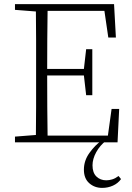

<svg xmlns="http://www.w3.org/2000/svg" viewBox="-20 -694 642 936"><path d="M53 -646V-674H536L545 -511H508L489 -641H212Q211 -573 210.5 -502.5Q210 -432 210 -358H389L400 -454H430V-230H400L389 -326H210Q210 -240 210.5 -169Q211 -98 212 -33H506L524 -163H561L553 0H53V-28L155 -36Q156 -104 156 -172.5Q156 -241 156 -310V-364Q156 -433 156 -501.5Q156 -570 155 -638ZM389 133Q389 89 416 51.5Q443 14 474 -8H497Q467 15 449 48Q431 81 431 112Q431 148 450 166.5Q469 185 498 185Q512 185 527 180.5Q542 176 558 164L570 179Q555 200 530.5 211Q506 222 478 222Q441 222 415 199Q389 176 389 133Z"/></svg>

Font: Source Serif Pro Light
Style: Regular
Weight: 300
Designer: Frank Grießhammer
Foundry: Adobe Systems Incorporated
Version: Version 3.001;hotconv 1.0.111;makeotfexe 2.5.65597